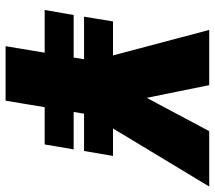

<svg xmlns="http://www.w3.org/2000/svg" viewBox="-61 -707 768 686"><g transform="rotate(90 323.0 -364.0)"><path d="M284.2 -727.5 353.5 -386.7 207 -274.4 86.9 -727.5ZM269.5 -391.6 448.7 -727.5H646.5L373 -274.4ZM403.3 -383.8 339.8 0H145L209 -383.8ZM537.1 -383.8 519.5 -280.3H39.6L56.6 -383.8ZM513.7 -243.2 496.1 -139.6H15.6L33.7 -243.2Z"/></g></svg>

Font: Inter 24pt Black
Style: Italic
Weight: 900
Italic angle: -9.3988°
Designer: Rasmus Andersson
Foundry: rsms
Version: Version 4.001;git-66647c0bb